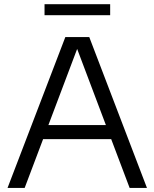

<svg xmlns="http://www.w3.org/2000/svg" viewBox="-20 -922 758 942"><path d="M17 0 300.5 -740H418L701 0H616L525.5 -239.5H191.5L101 0ZM217.5 -308.5H499.5L358.5 -682ZM198.5 -847.5V-901.5H520.5V-847.5Z"/></svg>

Font: Encode Sans SmExp
Style: Regular
Weight: 400
Width: 6
Designer: Multiple Designers
Foundry: Impallari Type
Version: Version 3.002; ttfautohint (v1.8.3) -l 8 -r 50 -G 200 -x 14 